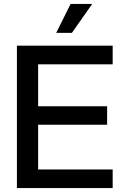

<svg xmlns="http://www.w3.org/2000/svg" viewBox="-20 -961 629 981"><path d="M66.4 -727.5V0H555.7V-95.2H174.8V-323.7H527.3V-418H174.8V-632.3H555.7V-727.5ZM340.8 -940.9 267.1 -793H347.2L451.2 -940.9Z"/></svg>

Font: Inteeer Medium
Style: Regular
Weight: 500
Designer: Rasmus Andersson
Foundry: rsms
Version: Version 4.001;Glyphs 3.4 (3402)